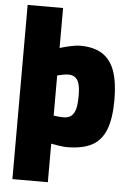

<svg xmlns="http://www.w3.org/2000/svg" viewBox="-60 -746 678 992"><g transform="rotate(5 279.0 -250.5)"><path d="M42.6 201.7V-701.7H226.4V-494.4Q248 -501.2 279.2 -508.3Q310.4 -515.3 332.2 -515.3Q403 -515.3 447.1 -486.9Q491.3 -458.5 511.7 -400.3Q532 -342 532 -251.1Q532 -155.2 509.2 -97.2Q486.4 -39.2 437.5 -13.3Q388.6 12.6 308.9 12.6Q290.5 12.6 266.5 8.7Q242.5 4.9 226.4 1.8V201.7ZM276.7 -139.4Q305.1 -139.4 319.9 -153.2Q334.7 -167.1 340.5 -193.1Q346.2 -219.1 346.2 -255.6Q346.2 -296.1 339.3 -319.2Q332.3 -342.3 318.3 -351.9Q304.3 -361.6 284.3 -361.6Q271.7 -361.6 255.1 -358.4Q238.4 -355.2 226.4 -351.9V-143.7Q235.4 -142.3 250 -140.8Q264.5 -139.4 276.7 -139.4Z"/></g></svg>

Font: TitilliumWeb ExtraLight
Style: Regular
Weight: 400
Designer: Mohamed Gaber, Accademia di Belle Arti di Urbino and others
Foundry: Kief Type Foundry, Accademia di Belle Arti di Urbino and others
Version: Version 3.000; ttfautohint (v1.8.2)